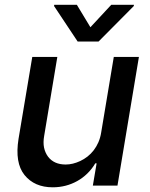

<svg xmlns="http://www.w3.org/2000/svg" viewBox="-20 -787 634 814"><path d="M58.6 -198.5 116.8 -545.5H223L167.3 -211.3Q162.3 -183.2 166.7 -161.4Q171.2 -139.6 183.9 -122.5Q209.2 -89.5 258.5 -89.5Q288.4 -89.5 320.3 -104.4Q336.3 -111.9 350.9 -123.2Q365.4 -134.6 377.1 -149.7Q388.8 -164.8 397.2 -183.9Q405.5 -203.1 409.1 -226.2L462.4 -545.5H568.9L478 0H373.6L389.6 -94.5H383.9Q369.7 -70.3 350.1 -51.3Q330.6 -32.3 307.4 -19.4Q284.1 -6.4 257.8 0.4Q231.5 7.1 203.5 7.1Q126.1 7.1 83.8 -45.1Q42.3 -96.9 58.6 -198.5ZM209.9 -766.7H305.8L363.3 -671.5L451.7 -766.7H547.9L547.2 -761.4L397.7 -610.8H309.3L209.2 -761.4Z"/></svg>

Font: Inter P Medium
Style: Italic
Weight: 500
Italic angle: 9.39999°
Designer: Rasmus Andersson
Foundry: rsms
Version: Version 3.018;git-588b23468